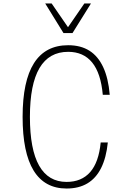

<svg xmlns="http://www.w3.org/2000/svg" viewBox="-20 -1072 740 1104"><path d="M363 12Q237 12 173.5 -91Q110 -194 110 -400Q110 -606 175.5 -709Q241 -812 372 -812Q444 -812 494 -780.5Q544 -749 573.5 -685.5Q603 -622 611 -527H571Q560 -651 510 -712.5Q460 -774 372 -774Q262 -774 207 -680.5Q152 -587 152 -400Q152 -213 205 -119.5Q258 -26 363 -26Q449 -26 498.5 -82.5Q548 -139 559 -253H600Q591 -165 561.5 -106Q532 -47 482.5 -17.5Q433 12 363 12ZM503 -1052 397 -882H345L240 -1052H277L381 -901H361L465 -1052Z"/></svg>

Font: Martian Mono SemiExpanded Thin
Style: Regular
Weight: 250
Monospace: yes
Version: Version 0.930